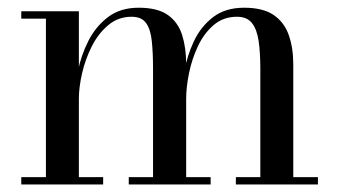

<svg xmlns="http://www.w3.org/2000/svg" viewBox="-20 -490 900 510"><path d="M189.5 -460V-19.5H254V0H36.5V-19.5H102V-440.5H36.5V-460ZM474.5 -319.5V-19.5H539.5V0H322V-19.5H386.5V-308Q386.5 -350 383.2 -381Q380 -412 368 -428.8Q356 -445.5 329.5 -445.5Q294 -445.5 267.5 -423.2Q241 -401 223.8 -366.8Q206.5 -332.5 198 -295.2Q189.5 -258 189.5 -228L178.5 -225.5Q178.5 -258.5 186.8 -300.2Q195 -342 214.5 -380.8Q234 -419.5 266.8 -444.5Q299.5 -469.5 348.5 -469.5Q398.5 -469.5 425.8 -450.2Q453 -431 463.8 -397Q474.5 -363 474.5 -319.5ZM759 -319.5V-19.5H824.5V0H606.5V-19.5H671.5V-308Q671.5 -350 667 -381Q662.5 -412 649.2 -428.8Q636 -445.5 609.5 -445.5Q573 -445.5 547.2 -423.2Q521.5 -401 505.5 -366.8Q489.5 -332.5 482 -295.2Q474.5 -258 474.5 -228L462 -225.5Q462 -258.5 469.5 -300.2Q477 -342 495.2 -380.8Q513.5 -419.5 546 -444.5Q578.5 -469.5 628.5 -469.5Q678.5 -469.5 706.8 -450.2Q735 -431 747 -397Q759 -363 759 -319.5Z"/></svg>

Font: Bodoni Moda SC 11pt
Style: Regular
Weight: 400
Version: Version 2.005